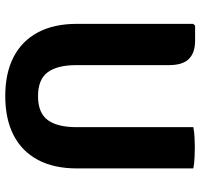

<svg xmlns="http://www.w3.org/2000/svg" viewBox="-36 -694 744 712"><g transform="rotate(90 336.0 -338.0)"><path d="M604.5 -250.5Q604.5 -166 573 -106.8Q541.5 -47.5 481.5 -16.5Q421.5 14.5 336 14.5Q251 14.5 191.2 -16.5Q131.5 -47.5 100 -106.8Q68.5 -166 68.5 -250.5V-682.5L75 -689.5H131Q175.5 -689.5 198.5 -666.5Q221.5 -643.5 221.5 -592.5V-249Q221.5 -178.5 248 -142.8Q274.5 -107 336.5 -107Q398.5 -107 425 -142.8Q451.5 -178.5 451.5 -249V-683Q470.5 -686.5 490.5 -687.5Q510.5 -688.5 526 -688.5Q540.5 -688.5 563.2 -687.5Q586 -686.5 604.5 -683Z"/></g></svg>

Font: Signika Negative Light
Style: Bold
Weight: 700
Version: Version 2.001